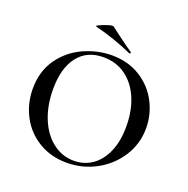

<svg xmlns="http://www.w3.org/2000/svg" viewBox="-140 -923 1046 1068"><g transform="rotate(20 383.0 -389.5)"><path d="M49 -312Q49 -415 101 -488.5Q153 -562 234.5 -599Q316 -636 401 -636Q496 -636 568 -591.5Q640 -547 678.5 -474Q717 -401 717 -319Q717 -228 669 -152Q621 -76 540.5 -32Q460 12 366 12Q273 12 200.5 -31.5Q128 -75 88.5 -149.5Q49 -224 49 -312ZM610 -290Q610 -383 579.5 -455.5Q549 -528 492.5 -569Q436 -610 360 -610Q262 -610 209 -540.5Q156 -471 156 -348Q156 -252 187 -175.5Q218 -99 274 -55.5Q330 -12 400 -12Q460 -12 507.5 -44.5Q555 -77 582.5 -140Q610 -203 610 -290ZM264 -756Q254 -758 274.5 -768Q295 -778 321.5 -786Q348 -794 353 -790Q383 -768 398 -756Q459 -710 491 -689Q493 -688 493 -685Q493 -682 491 -680Q489 -678 487 -679Q374 -729 264 -756Z"/></g></svg>

Font: Cormorant Unicase SemiBold
Style: Regular
Weight: 600
Designer: Christian Thalmann (Catharsis Fonts)
Foundry: Catharsis Fonts
Version: Version 4.000